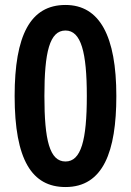

<svg xmlns="http://www.w3.org/2000/svg" viewBox="-20 -744 529 774"><path d="M449 -357C449 -598 382 -724 244 -724C102 -724 39 -601 39 -357C39 -99 109 10 244 10C396 10 449 -133 449 -357ZM159 -357C159 -534 180 -621 244 -621C307 -621 330 -533 330 -357C330 -179 307 -93 244 -93C180 -93 159 -179 159 -357Z"/></svg>

Font: Noto Sans Arabic UI Cn SmBd
Style: Regular
Weight: 600
Width: 3
Designer: Monotype Design Team, Nadine Chahine and Nizar Qandah
Foundry: Monotype Imaging Inc.
Version: Version 2.010